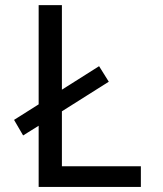

<svg xmlns="http://www.w3.org/2000/svg" viewBox="-20 -734 640 754"><path d="M131.8 0V-240.2L70.8 -202.1L35.2 -263.2L131.8 -324.2V-713.9H223.1V-381.8L369.1 -474.1L407.2 -413.1L223.1 -296.9V-81.1H533.2V0Z"/></svg>

Font: WenQuanYi Micro Hei Mono
Style: Regular
Weight: 400
Foundry: Ascender Corporation
Version: Version 0.2.0-beta